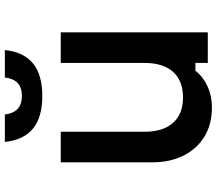

<svg xmlns="http://www.w3.org/2000/svg" viewBox="-71 -804 892 790"><g transform="rotate(-90 375.0 -409.0)"><path d="M637 -605V0H511V-51H479Q454 -19 414.5 -1Q375 17 328 17Q259 17 208.5 -13.5Q158 -44 130 -99.5Q102 -155 102 -230V-605H228V-260Q228 -184 264.5 -143Q301 -102 369 -102Q438 -102 474.5 -143Q511 -184 511 -260V-605ZM299 -835Q303 -800 322 -782.5Q341 -765 375 -765Q410 -765 428.5 -782.5Q447 -800 451 -835H564Q556 -758 509.5 -719.5Q463 -681 375 -681Q287 -681 240.5 -719.5Q194 -758 186 -835Z"/></g></svg>

Font: Martian Mono SemiExpanded Medium
Style: Regular
Weight: 500
Width: 6
Designer: Roman Shamin
Foundry: Evil Martians
Version: Version 1.000